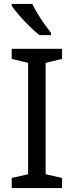

<svg xmlns="http://www.w3.org/2000/svg" viewBox="-20 -964 379 984"><path d="M298 0H40V-52L124 -71V-642L40 -662V-714H298V-662L214 -642V-71L298 -52ZM145 -944Q156 -922 172.5 -894.5Q189 -867 207.5 -841Q226 -815 241 -796V-784H182Q159 -802 130 -830.5Q101 -859 76.5 -887.5Q52 -916 40 -934V-944Z"/></svg>

Font: Noto Sans Palmyrene
Style: Regular
Weight: 400
Designer: Monotype Design Team
Foundry: Monotype Imaging Inc.
Version: Version 2.001; ttfautohint (v1.8.4.7-5d5b)